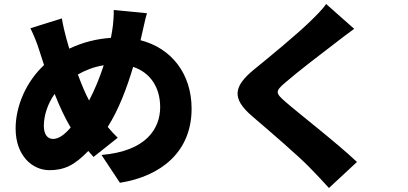

<svg xmlns="http://www.w3.org/2000/svg" viewBox="-20 -853 2040 959"><path d="M245 -159C215 -159 199 -185 199 -224C199 -276 218 -335 253 -384C278 -320 305 -263 333 -216C302 -180 273 -159 245 -159ZM498 -527C479 -468 454 -406 425 -351C406 -386 387 -432 369 -481C406 -502 448 -519 498 -527ZM687 -674C694 -702 705 -758 714 -787L548 -803C549 -779 546 -732 540 -698C538 -687 536 -676 534 -664C464 -659 396 -643 326 -610C321 -628 316 -645 311 -662C303 -692 295 -725 289 -761L132 -712C152 -670 164 -640 176 -602C184 -577 192 -552 200 -528C112 -446 58 -325 58 -211C58 -76 141 -3 227 -3C300 -3 352 -27 421 -99L447 -69L568 -165C551 -181 534 -200 518 -219C572 -304 613 -411 645 -519C730 -491 780 -417 780 -318C780 -211 711 -98 487 -79L579 60C782 28 937 -93 937 -310C937 -486 835 -613 682 -652Z M1609 -833C1591 -806 1555 -771 1522 -739C1455 -675 1328 -570 1249 -506C1144 -420 1138 -360 1239 -273C1329 -196 1471 -74 1526 -17C1558 16 1591 50 1623 86L1763 -44C1664 -138 1469 -289 1404 -346C1356 -388 1354 -397 1403 -439C1465 -493 1589 -588 1651 -635C1678 -656 1712 -682 1749 -709Z"/></svg>

Font: Noto Sans CJK Black
Style: Bold
Weight: 900
Designer: Ryoko NISHIZUKA (kana & ideographs); Paul D. Hunt (Latin, Greek & Cyrillic); Wenlong ZHANG (bopomofo); Sandoll Communica
Foundry: Adobe Systems Incorporated
Version: Version 1.000;PS 1;hotconv 1.0.78;makeotf.lib2.5.61930